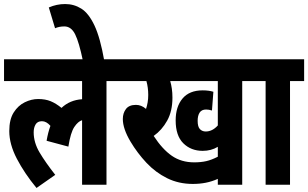

<svg xmlns="http://www.w3.org/2000/svg" viewBox="-20 -916 1528 952"><path d="M0 -514V-622H578V-514H508V0H387V-320Q367 -314 348.5 -286.5Q330 -259 319 -189L211 -218Q218 -259 230 -292Q210 -315 188 -315Q166 -315 156.5 -299Q147 -283 147 -260Q147 -209 176.5 -159.5Q206 -110 254 -49L161 16Q101 -57 63.5 -129Q26 -201 26 -266Q26 -324 48 -358.5Q70 -393 103 -409Q136 -425 169 -425Q205 -425 231.5 -414Q258 -403 285 -381Q326 -420 387 -424V-514Z M391 -615Q372 -707 352.5 -746Q333 -785 299 -785Q274 -785 253 -776L222 -879Q261 -896 303 -896Q347 -896 383.5 -873Q420 -850 448.5 -789.5Q477 -729 497 -615Z M1181 -514V0H1060V-29Q1031 -16 1000.5 -10Q970 -4 936 -4Q866 -4 808.5 -32.5Q751 -61 706 -109Q661 -157 627 -214Q589 -278 589 -326Q589 -355 604.5 -375.5Q620 -396 654 -396Q681 -396 704 -376Q709 -391 712 -408Q715 -425 715 -445Q715 -482 706 -514H566V-622H1251V-514ZM1000 -264Q1033 -264 1060 -294V-514H824Q829 -497 832 -476.5Q835 -456 835 -432Q835 -365 809 -318Q783 -271 742 -242Q785 -176 832 -143.5Q879 -111 943 -111Q976 -111 1002.5 -117Q1029 -123 1060 -139V-188Q1027 -168 985 -168Q927 -168 889 -205.5Q851 -243 851 -319Q851 -387 885 -427.5Q919 -468 985 -468Q1015 -468 1038 -461L1031 -368Q1016 -373 1002 -373Q980 -373 970 -358Q960 -343 960 -317Q960 -287 971.5 -275.5Q983 -264 1000 -264Z M1418 -514V0H1297V-514H1239V-622H1488V-514Z"/></svg>

Font: Noto Sans Devanagari UI ExtraCondensed
Style: Bold
Weight: 700
Width: 2
Designer: Jelle Bosma - Monotype Design Team
Foundry: Monotype Imaging Inc.
Version: Version 2.004